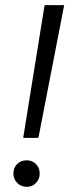

<svg xmlns="http://www.w3.org/2000/svg" viewBox="-20 -720 278 745"><path d="M70 -185 153 -700H229L129 -185ZM84 5Q62 5 47 -10Q32 -25 32 -47Q32 -69 46.5 -83.5Q61 -98 84 -98Q105 -98 119.5 -83.5Q134 -69 134 -47Q134 -25 119.5 -10Q105 5 84 5Z"/></svg>

Font: DM Sans Light
Style: Italic
Weight: 300
Italic angle: -10°
Designer: Colophon Foundry, Jonny Pinhorn
Foundry: Colophon Foundry
Version: Version 4.004;gftools[0.9.30]